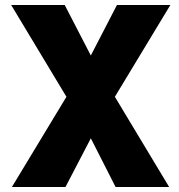

<svg xmlns="http://www.w3.org/2000/svg" viewBox="-20 -752 719 772"><path d="M660.2 0H444.8L345.2 -195.8L243.2 0H27.8L247.1 -362.8L24.9 -731.9H240.2L345.2 -528.8L450.2 -731.9H665L441.9 -362.8Z"/></svg>

Font: Squarion Black
Style: Regular
Weight: 900
Designer: Natanael Gama
Version: Version 1.00;September 12, 2019;FontCreator 11.5.0.2425 64-b